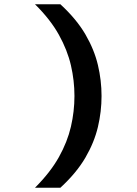

<svg xmlns="http://www.w3.org/2000/svg" viewBox="-20 -770 640 900"><path d="M263 110H144Q216 38 256 -33.5Q296 -105 312.5 -176.5Q329 -248 329 -320Q329 -392 312.5 -463.5Q296 -535 256 -607Q216 -679 144 -750H263Q339 -680 380.5 -608.5Q422 -537 439 -465Q456 -393 456 -320Q456 -247 439 -175Q422 -103 380.5 -31.5Q339 40 263 110Z"/></svg>

Font: Geist Mono SemiBold
Style: Regular
Weight: 600
Monospace: yes
Designer: Basement.studio, Andrés Briganti, Mateo Zaragoza
Foundry: Basement.studio, Vercel, Andrés Briganti, Guido Ferreyra, Mateo Zaragoza
Version: Version 1.500; ttfautohint (v1.8.4.7-5d5b)